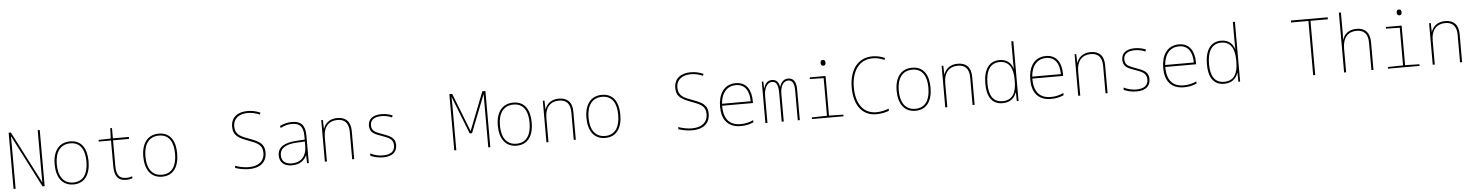

<svg xmlns="http://www.w3.org/2000/svg" viewBox="-20 -1590 18619 2430"><g transform="rotate(-5 9289.5 -375.0)"><path d="M84 0H110V-537C110 -592 110 -628 109 -665H111L452 0H479V-714H453V-187C453 -153 454 -100 454 -53H452L112 -714H84Z M845 10C992 10 1060 -103 1060 -266C1060 -419 1000 -537 849 -537C709 -537 629 -434 629 -264C629 -102 700 10 845 10ZM845 -15C717 -15 656 -114 656 -264C656 -421 725 -512 849 -512C984 -512 1033 -405 1033 -265C1033 -115 975 -15 845 -15Z M1515 10C1550 10 1572 4 1594 -3V-28C1572 -20 1548 -15 1515 -15C1419 -15 1392 -75 1392 -183V-503H1595V-528H1392V-659H1370L1365 -528L1210 -524V-503H1366V-180C1366 -62 1401 10 1515 10Z M1971 10C2118 10 2186 -103 2186 -266C2186 -419 2126 -537 1975 -537C1835 -537 1755 -434 1755 -264C1755 -102 1826 10 1971 10ZM1971 -15C1843 -15 1782 -114 1782 -264C1782 -421 1851 -512 1975 -512C2110 -512 2159 -405 2159 -265C2159 -115 2101 -15 1971 -15Z M3075 10C3210 10 3301 -53 3301 -182C3301 -301 3222 -332 3105 -375C3009 -410 2935 -439 2935 -543C2935 -653 3019 -699 3119 -699C3160 -699 3212 -692 3270 -666L3281 -689C3228 -713 3172 -724 3119 -724C2999 -724 2908 -667 2908 -541C2908 -426 2984 -393 3091 -352C3207 -309 3274 -283 3274 -181C3274 -68 3191 -15 3075 -15C3017 -15 2951 -29 2902 -47V-19C2947 -5 3009 10 3075 10Z M3620 10C3722 10 3781 -40 3808 -101H3810L3813 0H3835V-351C3835 -482 3780 -537 3666 -537C3612 -537 3560 -523 3511 -499L3520 -474C3573 -502 3620 -512 3665 -512C3764 -512 3809 -466 3809 -345V-301L3701 -294C3556 -285 3464 -238 3464 -128C3464 -47 3516 10 3620 10ZM3621 -15C3536 -15 3491 -57 3491 -128C3491 -225 3576 -264 3704 -271L3809 -276V-220C3809 -99 3747 -15 3621 -15Z M4039 0H4065V-304C4065 -446 4138 -512 4242 -512C4332 -512 4386 -464 4386 -349V0H4412V-357C4412 -479 4349 -537 4243 -537C4138 -537 4086 -477 4065 -417H4063L4060 -528H4039Z M4777 10C4899 10 4956 -45 4956 -132C4956 -227 4886 -252 4795 -285C4716 -314 4660 -331 4660 -406C4660 -478 4713 -512 4803 -512C4850 -512 4899 -501 4934 -484L4945 -508C4906 -525 4858 -537 4803 -537C4694 -537 4634 -488 4634 -405C4634 -311 4706 -290 4787 -261C4867 -232 4929 -211 4929 -130C4929 -59 4886 -15 4777 -15C4721 -15 4668 -29 4619 -54V-24C4654 -8 4713 10 4777 10Z M5683 0H5709V-584C5709 -614 5709 -627 5707 -673H5709L5896 -197H5926L6113 -672H6115V0H6141V-714H6102L5912 -229H5909L5719 -714H5683Z M6475 10C6622 10 6690 -103 6690 -266C6690 -419 6630 -537 6479 -537C6339 -537 6259 -434 6259 -264C6259 -102 6330 10 6475 10ZM6475 -15C6347 -15 6286 -114 6286 -264C6286 -421 6355 -512 6479 -512C6614 -512 6663 -405 6663 -265C6663 -115 6605 -15 6475 -15Z M6854 0H6880V-304C6880 -446 6953 -512 7057 -512C7147 -512 7201 -464 7201 -349V0H7227V-357C7227 -479 7164 -537 7058 -537C6953 -537 6901 -477 6880 -417H6878L6875 -528H6854Z M7601 10C7748 10 7816 -103 7816 -266C7816 -419 7756 -537 7605 -537C7465 -537 7385 -434 7385 -264C7385 -102 7456 10 7601 10ZM7601 -15C7473 -15 7412 -114 7412 -264C7412 -421 7481 -512 7605 -512C7740 -512 7789 -405 7789 -265C7789 -115 7731 -15 7601 -15Z M8705 10C8840 10 8931 -53 8931 -182C8931 -301 8852 -332 8735 -375C8639 -410 8565 -439 8565 -543C8565 -653 8649 -699 8749 -699C8790 -699 8842 -692 8900 -666L8911 -689C8858 -713 8802 -724 8749 -724C8629 -724 8538 -667 8538 -541C8538 -426 8614 -393 8721 -352C8837 -309 8904 -283 8904 -181C8904 -68 8821 -15 8705 -15C8647 -15 8581 -29 8532 -47V-19C8577 -5 8639 10 8705 10Z M9323 10C9380 10 9437 -1 9485 -23V-51C9432 -27 9384 -15 9324 -15C9175 -15 9109 -106 9109 -267H9501V-293C9501 -429 9444 -537 9305 -537C9153 -537 9082 -413 9082 -257C9082 -102 9151 10 9323 10ZM9474 -292H9110C9122 -437 9198 -512 9305 -512C9421 -512 9474 -423 9474 -292Z M9636 0H9662V-342C9662 -421 9692 -512 9765 -512C9807 -512 9843 -486 9843 -366V0H9869V-350C9869 -449 9908 -512 9969 -512C10013 -512 10047 -482 10047 -383V0H10073V-389C10073 -494 10034 -537 9971 -537C9910 -537 9880 -495 9863 -442H9860C9853 -490 9829 -537 9766 -537C9697 -537 9673 -482 9660 -440H9658L9655 -527H9636Z M10430 -660C10456 -660 10460 -679 10460 -697C10460 -716 10454 -734 10430 -734C10404 -734 10398 -716 10398 -697C10398 -677 10405 -660 10430 -660ZM10227 0H10628V-21L10446 -25V-528H10245V-507L10420 -503V-25L10227 -21Z M11044 10C11110 10 11166 -3 11206 -20V-47C11164 -30 11107 -15 11047 -15C10877 -15 10790 -153 10790 -353C10790 -556 10884 -699 11059 -699C11100 -699 11153 -692 11206 -665L11217 -689C11166 -713 11111 -724 11058 -724C10867 -724 10763 -570 10763 -353C10763 -138 10859 10 11044 10Z M11542 10C11689 10 11757 -103 11757 -266C11757 -419 11697 -537 11546 -537C11406 -537 11326 -434 11326 -264C11326 -102 11397 10 11542 10ZM11542 -15C11414 -15 11353 -114 11353 -264C11353 -421 11422 -512 11546 -512C11681 -512 11730 -405 11730 -265C11730 -115 11672 -15 11542 -15Z M11921 0H11947V-304C11947 -446 12020 -512 12124 -512C12214 -512 12268 -464 12268 -349V0H12294V-357C12294 -479 12231 -537 12125 -537C12020 -537 11968 -477 11947 -417H11945L11942 -528H11921Z M12649 10C12751 10 12802 -45 12826 -112H12828L12830 0H12852V-760H12826V-535C12826 -496 12826 -455 12828 -414H12826C12806 -479 12755 -537 12656 -537C12526 -537 12452 -438 12452 -254C12452 -85 12517 10 12649 10ZM12651 -15C12536 -15 12479 -96 12479 -254C12479 -427 12543 -512 12657 -512C12771 -512 12826 -427 12826 -275V-255C12826 -105 12776 -15 12651 -15Z M13264 10C13321 10 13378 -1 13426 -23V-51C13373 -27 13325 -15 13265 -15C13116 -15 13050 -106 13050 -267H13442V-293C13442 -429 13385 -537 13246 -537C13094 -537 13023 -413 13023 -257C13023 -102 13092 10 13264 10ZM13415 -292H13051C13063 -437 13139 -512 13246 -512C13362 -512 13415 -423 13415 -292Z M13610 0H13636V-304C13636 -446 13709 -512 13813 -512C13903 -512 13957 -464 13957 -349V0H13983V-357C13983 -479 13920 -537 13814 -537C13709 -537 13657 -477 13636 -417H13634L13631 -528H13610Z M14348 10C14470 10 14527 -45 14527 -132C14527 -227 14457 -252 14366 -285C14287 -314 14231 -331 14231 -406C14231 -478 14284 -512 14374 -512C14421 -512 14470 -501 14505 -484L14516 -508C14477 -525 14429 -537 14374 -537C14265 -537 14205 -488 14205 -405C14205 -311 14277 -290 14358 -261C14438 -232 14500 -211 14500 -130C14500 -59 14457 -15 14348 -15C14292 -15 14239 -29 14190 -54V-24C14225 -8 14284 10 14348 10Z M14953 10C15010 10 15067 -1 15115 -23V-51C15062 -27 15014 -15 14954 -15C14805 -15 14739 -106 14739 -267H15131V-293C15131 -429 15074 -537 14935 -537C14783 -537 14712 -413 14712 -257C14712 -102 14781 10 14953 10ZM15104 -292H14740C14752 -437 14828 -512 14935 -512C15051 -512 15104 -423 15104 -292Z M15464 10C15566 10 15617 -45 15641 -112H15643L15645 0H15667V-760H15641V-535C15641 -496 15641 -455 15643 -414H15641C15621 -479 15570 -537 15471 -537C15341 -537 15267 -438 15267 -254C15267 -85 15332 10 15464 10ZM15466 -15C15351 -15 15294 -96 15294 -254C15294 -427 15358 -512 15472 -512C15586 -512 15641 -427 15641 -275V-255C15641 -105 15591 -15 15466 -15Z M16595 0H16621V-689H16842V-714H16375V-689H16595Z M16988 0H17014V-301C17014 -446 17087 -512 17191 -512C17280 -512 17335 -464 17335 -348V0H17361V-352C17361 -478 17298 -537 17192 -537C17087 -537 17033 -478 17014 -415H17012C17013 -444 17014 -464 17014 -495V-760H16988Z M17749 -660C17775 -660 17779 -679 17779 -697C17779 -716 17773 -734 17749 -734C17723 -734 17717 -716 17717 -697C17717 -677 17724 -660 17749 -660ZM17546 0H17947V-21L17765 -25V-528H17564V-507L17739 -503V-25L17546 -21Z M18114 0H18140V-304C18140 -446 18213 -512 18317 -512C18407 -512 18461 -464 18461 -349V0H18487V-357C18487 -479 18424 -537 18318 -537C18213 -537 18161 -477 18140 -417H18138L18135 -528H18114Z"/></g></svg>

Font: Noto Sans Mono SemiCondensed Thin
Style: Regular
Weight: 100
Width: 4
Designer: Monotype Design Team
Foundry: Monotype Imaging Inc.
Version: Version 2.014